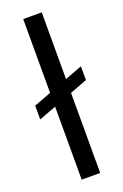

<svg xmlns="http://www.w3.org/2000/svg" viewBox="-144 -772 525 817"><g transform="rotate(-20 119.0 -363.5)"><path d="M238.6 -454.5 160.5 -425.1V-727.3H76.7V-393.1L-1.4 -363.6V-301.1L76.7 -330.6V0H160.5V-362.6L238.6 -392Z"/></g></svg>

Font: Magic Ui Pro
Style: Regular
Weight: 400
Designer: Stefan Endress, Andreas Faust
Version: Version 1.000;FEAKit 1.0